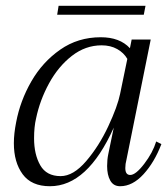

<svg xmlns="http://www.w3.org/2000/svg" viewBox="-20 -635 579 665"><path d="M183 -615H484L478 -584H178ZM28 -139Q28 -172 36 -212Q50 -286 88.5 -353Q127 -420 188.5 -463Q250 -506 329 -506Q395 -506 430 -468L436 -498H502L418 -82Q414 -67 414 -53Q414 -29 431 -29Q450 -29 479.5 -67.5Q509 -106 521 -145L539 -136Q515 -73 477 -31.5Q439 10 396 10Q373 10 362 -9.5Q351 -29 351 -60Q351 -82 355 -101L374 -193Q283 10 153 10Q89 10 58.5 -31.5Q28 -73 28 -139ZM396 -310 421 -431Q409 -452 386 -465Q363 -478 332 -478Q276 -478 229 -441.5Q182 -405 150 -346.5Q118 -288 105 -225Q98 -196 98 -156Q98 -100 119.5 -62.5Q141 -25 190 -25Q234 -25 278.5 -77Q323 -129 355 -197.5Q387 -266 396 -310Z"/></svg>

Font: Trirong Light
Style: Italic
Weight: 300
Italic angle: -12°
Designer: Katatrad Team
Foundry: CadsonDemak
Version: Version 1.001